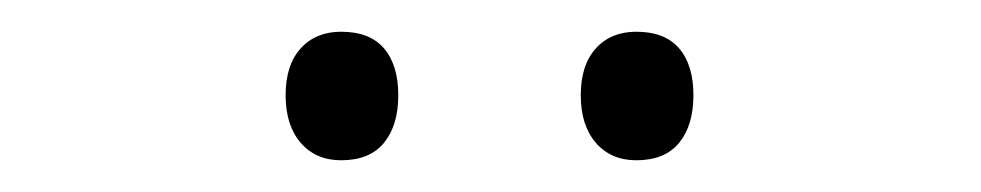

<svg xmlns="http://www.w3.org/2000/svg" viewBox="-20 -740 618 121"><path d="M160 -680Q160 -699 169.5 -709.5Q179 -720 195 -720Q213 -720 222 -709.5Q231 -699 231 -680Q231 -661 222 -650Q213 -639 195 -639Q179 -639 169.5 -650Q160 -661 160 -680ZM346 -680Q346 -699 355.5 -709.5Q365 -720 381 -720Q399 -720 408 -709.5Q417 -699 417 -680Q417 -661 408 -650Q399 -639 381 -639Q365 -639 355.5 -650Q346 -661 346 -680Z"/></svg>

Font: Noto Sans Symbols Light
Style: Regular
Weight: 300
Version: Version 2.002